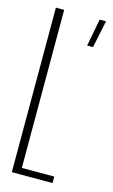

<svg xmlns="http://www.w3.org/2000/svg" viewBox="-108 -718 449 761"><g transform="rotate(15 116.5 -337.5)"><path d="M23 0V-675H57V-26.5H190V0ZM181.5 -562 203 -674H229L205.5 -562Z"/></g></svg>

Font: Anybody Condensed ExtraLight
Style: Regular
Weight: 200
Width: 3
Designer: Tyler Finck
Foundry: Etcetera Type Company
Version: Version 1.010; ttfautohint (v1.8.3) -l 8 -r 50 -G 200 -x 14 